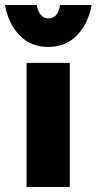

<svg xmlns="http://www.w3.org/2000/svg" viewBox="-52 -753 389 773"><path d="M0 0ZM55 -500H229V0H55ZM-32 -733H96Q100 -707 112.5 -693Q125 -679 142 -679Q162 -679 173 -691Q184 -703 190 -733H317Q304 -659 258.5 -611.5Q213 -564 142 -564Q71 -564 26 -611.5Q-19 -659 -32 -733Z"/></svg>

Font: Cairo Black
Style: Regular
Weight: 900
Designer: Mohamed Gaber, the designers of Titillium
Foundry: Kief Type Foundry
Version: Version 2.009; ttfautohint (v1.5.33-1714) -l 8 -r 50 -G 200 